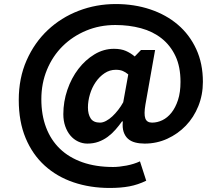

<svg xmlns="http://www.w3.org/2000/svg" viewBox="-20 -732 1099 952"><path d="M679 -484H749L701 -213Q693 -166 700.5 -145Q708 -124 734 -124Q760 -124 785 -136Q810 -148 830 -173Q850 -198 862.5 -236Q875 -274 875 -326Q875 -401 850 -454Q825 -507 781.5 -541.5Q738 -576 679 -592Q620 -608 552 -608Q474 -608 407 -580Q340 -552 290.5 -503Q241 -454 213 -386.5Q185 -319 185 -240Q185 -162 208.5 -100Q232 -38 277 5.5Q322 49 388.5 72.5Q455 96 541 96Q570 96 607 89Q644 82 674 68L705 164Q664 184 621.5 192Q579 200 524 200Q427 200 344.5 172Q262 144 201.5 89Q141 34 107 -47.5Q73 -129 73 -236Q73 -345 112 -433Q151 -521 217 -583Q283 -645 370 -678.5Q457 -712 554 -712Q646 -712 725 -685.5Q804 -659 862 -609.5Q920 -560 953 -488.5Q986 -417 986 -326Q986 -262 963.5 -206Q941 -150 901.5 -109Q862 -68 809.5 -44Q757 -20 697 -20Q672 -20 650.5 -25.5Q629 -31 614.5 -44Q600 -57 593 -78Q586 -99 589 -130H585Q570 -109 552.5 -89Q535 -69 514 -53.5Q493 -38 468 -29Q443 -20 413 -20Q389 -20 367 -30.5Q345 -41 329 -60Q313 -79 303.5 -106Q294 -133 294 -166Q294 -228 314 -286.5Q334 -345 368.5 -390Q403 -435 448.5 -462.5Q494 -490 545 -490Q580 -490 604 -479.5Q628 -469 648 -452ZM616 -363Q603 -374 589 -380Q575 -386 554 -386Q524 -386 498.5 -369Q473 -352 454.5 -325Q436 -298 426 -264.5Q416 -231 416 -199Q416 -166 429.5 -145Q443 -124 476 -124Q490 -124 506 -132.5Q522 -141 537 -155Q552 -169 566 -187Q580 -205 591 -225Z"/></svg>

Font: PTSans
Style: Bold
Weight: 700
Designer: A.Korolkova, O.Umpeleva, V.Yefimov
Foundry: ParaType Ltd
Version: Version 2.003W OFL